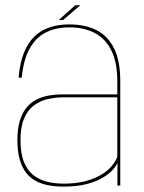

<svg xmlns="http://www.w3.org/2000/svg" viewBox="-20 -688 533 712"><path d="M215.5 4Q265 4 300.8 -5.2Q336.5 -14.5 360.5 -28.8Q384.5 -43 398 -58Q411.5 -73 415.5 -85V0H426V-387Q426 -462 403.2 -508.2Q380.5 -554.5 338.2 -576Q296 -597.5 237 -597.5Q196.5 -597.5 163.8 -586.5Q131 -575.5 107 -552Q83 -528.5 68.2 -491Q53.5 -453.5 49 -400H60.5Q67 -466 89.5 -507Q112 -548 149.2 -567.2Q186.5 -586.5 237 -586.5Q292 -586.5 331.8 -565.5Q371.5 -544.5 393.2 -500.2Q415 -456 415 -386V-338H212.5Q185.5 -338 160.2 -333.5Q135 -329 114 -318Q93 -307 77.5 -287.8Q62 -268.5 53.2 -239.2Q44.5 -210 44.5 -168.5Q44.5 -126 53.2 -96Q62 -66 77.5 -46.5Q93 -27 114.5 -16Q136 -5 161.5 -0.5Q187 4 215.5 4ZM216 -7Q184 -7 155.2 -14Q126.5 -21 104 -38.5Q81.5 -56 68.8 -87.5Q56 -119 56 -168.5Q56 -217 69.2 -248.2Q82.5 -279.5 105 -296.5Q127.5 -313.5 155.8 -320.2Q184 -327 214 -327H415V-107Q409 -90 394.2 -72.2Q379.5 -54.5 355 -39.8Q330.5 -25 296 -16Q261.5 -7 216 -7ZM197.5 -613.5H213.5L278 -668.5H259Z"/></svg>

Font: Anybody UltraCondensed Thin Thin
Style: Regular
Weight: 250
Version: Version 1.111